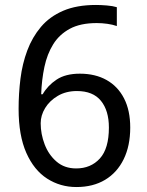

<svg xmlns="http://www.w3.org/2000/svg" viewBox="-20 -744 591 774"><path d="M288 10Q223 10 170 -24Q117 -58 86 -128Q55 -198 55 -305Q55 -367 62.5 -427Q70 -487 90 -540.5Q110 -594 145 -635.5Q180 -677 234.5 -700.5Q289 -724 367 -724Q386 -724 410.5 -722Q435 -720 451 -715V-639Q434 -645 412.5 -648Q391 -651 370 -651Q304 -651 261.5 -628Q219 -605 194.5 -565.5Q170 -526 159 -474Q148 -422 146 -364H152Q172 -399 208 -423Q244 -447 302 -447Q364 -447 409.5 -421.5Q455 -396 480 -347.5Q505 -299 505 -230Q505 -156 478.5 -102Q452 -48 403.5 -19Q355 10 288 10ZM287 -65Q346 -65 382.5 -105Q419 -145 419 -230Q419 -298 387 -337.5Q355 -377 290 -377Q246 -377 213 -357.5Q180 -338 162 -308.5Q144 -279 144 -247Q144 -204 160 -162Q176 -120 208 -92.5Q240 -65 287 -65Z"/></svg>

Font: hexukorean05
Style: Book
Weight: 400
Designer: Jelle Bosma - Monotype Design Team
Foundry: Monotype Imaging Inc.
Version: Version 2.003